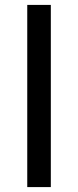

<svg xmlns="http://www.w3.org/2000/svg" viewBox="-20 -762 319 782"><path d="M91 0V-742H187V0Z"/></svg>

Font: MOST Montserrat Medium
Style: Regular
Weight: 500
Designer: Julieta Ulanovsky
Foundry: Julieta Ulanovsky
Version: Version 8.000;March 11, 2024;FontCreator 15.0.0.2926 64-bit